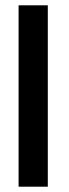

<svg xmlns="http://www.w3.org/2000/svg" viewBox="-20 -713 261 723"><path d="M160 -10V-693H50V-10Z"/></svg>

Font: Bluebird
Style: LiNrw
Weight: 300
Designer: Jasper
Foundry: Cannot Into Space Fonts
Version: Version 0.98